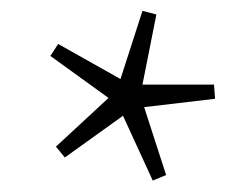

<svg xmlns="http://www.w3.org/2000/svg" viewBox="-20 -704 452 345"><path d="M278.5 -389.5 254.5 -379.5 201 -496 96.5 -421 80.5 -440.5 175 -528 70.5 -603.5 84.5 -625 196.5 -562 236 -684.5 261 -678 236 -552H364.5L366.5 -526.5L239 -511.5Z"/></svg>

Font: Newsreader Light
Style: Regular
Weight: 300
Designer: Hugues Gentile
Foundry: Production Type
Version: Version 1.003